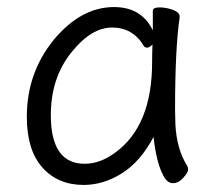

<svg xmlns="http://www.w3.org/2000/svg" viewBox="-20 -506 615 544"><path d="M124 -180Q124 -42 220 -42Q264 -42 307 -74Q411 -150 411 -330Q411 -355 412 -380Q403 -371 397 -371Q391 -371 388 -375Q357 -428 297.5 -428Q238 -428 181 -356Q124 -284 124 -180ZM489 -457Q476 -368 476 -195Q476 -179 477 -152Q481 -82 511 -35Q513 -31 513 -24.5Q513 -18 499.5 -2.5Q486 13 470 13Q454 13 443 -8Q423 -45 415 -118Q378 -48 325.5 -15Q273 18 217 18Q144 18 100 -31.5Q56 -81 56 -175Q56 -300 133 -394Q210 -486 303 -486Q381 -486 413 -420V-475Q413 -485 432 -485Q451 -485 470 -478Q489 -471 489 -459Z"/></svg>

Font: LXGW WenKai Lite
Style: Regular
Weight: 400
Designer: LXGW / Fontworks Inc.
Foundry: LXGW / Fontworks Inc.
Version: Version 1.511; March 25, 2025